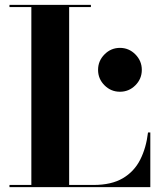

<svg xmlns="http://www.w3.org/2000/svg" viewBox="-20 -770 661 790"><path d="M383.5 -482.5Q383.5 -519.5 410 -546.2Q436.5 -573 473.5 -573Q510.5 -573 537 -546.2Q563.5 -519.5 563.5 -482.5Q563.5 -445.5 537 -419Q510.5 -392.5 473.5 -392.5Q436.5 -392.5 410 -419Q383.5 -445.5 383.5 -482.5ZM598.5 0H19V-9H109V-741H19V-750H354V-741H264.5V-9H365Q438.5 -9 485.2 -36.5Q532 -64 556.8 -112.8Q581.5 -161.5 589 -225H598.5Z"/></svg>

Font: Bodoni* 24pt
Style: Bold
Weight: 700
Version: Version 2.3